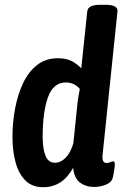

<svg xmlns="http://www.w3.org/2000/svg" viewBox="-20 -773 514 801"><path d="M160 8Q114 8 86 -20Q58 -48 45 -95.5Q32 -143 32 -202Q32 -262 43 -320.5Q54 -379 76.5 -426.5Q99 -474 135 -502Q171 -530 221 -530Q257 -530 279.5 -518Q302 -506 319 -488L344 -725Q346 -753 398 -753H421Q448 -753 460 -745.5Q472 -738 470 -725L408 -127Q404 -93 425 -93Q434 -93 440.5 -96.5Q447 -100 452 -100Q462 -100 458 -74Q456 -61 454 -48.5Q452 -36 449 -27Q443 -11 420.5 -2Q398 7 372 7Q339 7 314.5 -10.5Q290 -28 285 -73Q241 8 160 8ZM209 -94Q233 -94 253.5 -114.5Q274 -135 286 -175L303 -340Q305 -359 308 -375Q311 -391 313 -402Q290 -429 255 -429Q202 -429 180 -367Q158 -305 158 -203Q158 -152 170 -123Q182 -94 209 -94Z"/></svg>

Font: Asap Condensed Condensed SemiBold
Style: Italic
Weight: 600
Width: 3
Italic angle: -6°
Designer: Pablo Cosgaya
Foundry: Omnibus-Type
Version: Version 3.001; ttfautohint (v1.8.4.7-5d5b)